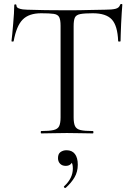

<svg xmlns="http://www.w3.org/2000/svg" viewBox="-20 -674 674 970"><path d="M188 -607Q126 -607 94.5 -575Q63 -543 49 -466Q49 -464 43.5 -464Q38 -464 38 -466Q40 -479 42 -502.5Q44 -526 46.5 -553Q49 -580 50.5 -605.5Q52 -631 52 -647Q52 -652 57.5 -652Q63 -652 63 -647Q63 -637 73 -632.5Q83 -628 95.5 -626.5Q108 -625 117 -625Q203 -622 318 -622Q389 -622 430.5 -623.5Q472 -625 511 -625Q545 -625 563.5 -629.5Q582 -634 587 -650Q588 -654 593 -654Q598 -654 598 -650Q597 -635 595 -609Q593 -583 592 -555Q591 -527 590 -503Q589 -479 589 -466Q589 -464 583 -464Q577 -464 577 -466Q574 -544 545 -575.5Q516 -607 449 -607Q407 -607 386 -603Q365 -599 358.5 -585.5Q352 -572 352 -542V-81Q352 -52 359 -37Q366 -22 386.5 -17Q407 -12 449 -12Q452 -12 452 -6Q452 0 449 0Q423 0 390 -1Q357 -2 318 -2Q281 -2 248 -1Q215 0 188 0Q186 0 186 -6Q186 -12 188 -12Q229 -12 250.5 -17Q272 -22 279 -37Q286 -52 286 -81V-544Q286 -574 279 -587.5Q272 -601 251 -604Q230 -607 188 -607ZM312 275Q308 277 304.5 273.5Q301 270 304 267Q326 247 337 224.5Q348 202 348 178Q348 156 342 147.5Q336 139 327 135L345 129Q347 146 337.5 155Q328 164 312 164Q294 164 283.5 153Q273 142 273 125Q273 103 286 94Q299 85 316 85Q344 85 358.5 104Q373 123 373 158Q373 194 356.5 222Q340 250 312 275Z"/></svg>

Font: Cormorant Light
Style: Regular
Weight: 400
Version: Version 4.000